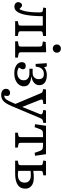

<svg xmlns="http://www.w3.org/2000/svg" viewBox="1050 -1842 1023 3162"><g transform="rotate(90 1561.0 -261.5)"><path d="M91 13Q59 13 37.5 -4.5Q16 -22 16 -48Q16 -66 23 -81Q30 -96 42 -105Q54 -114 67 -114Q80 -114 93 -104Q106 -94 128 -71Q136 -78 142.5 -92Q149 -106 155 -127Q163 -151 168.5 -181Q174 -211 177.5 -245.5Q181 -280 183 -318.5Q185 -357 185 -399Q185 -429 179 -440.5Q173 -452 156 -455L104 -463L113 -508H573V-462L525 -453Q508 -450 501.5 -442.5Q495 -435 495 -417V-96Q495 -74 500.5 -65.5Q506 -57 521 -54L573 -43V0H328V-44L376 -53Q392 -56 397 -65Q402 -74 402 -100V-455H247Q247 -417 245.5 -379.5Q244 -342 241.5 -307.5Q239 -273 235.5 -241.5Q232 -210 227 -185Q219 -137 206 -100Q193 -63 176.5 -38Q160 -13 138.5 0Q117 13 91 13Z M661 0V-46L718 -55Q737 -58 742.5 -68Q748 -78 748 -105V-386Q748 -422 741.5 -434Q735 -446 712 -449L664 -456L671 -503L830 -511L841 -506V-101Q841 -82 846 -70.5Q851 -59 873 -55L929 -45V0ZM780 -620Q751 -620 732 -638.5Q713 -657 713 -686Q713 -715 732 -734Q751 -753 780 -753Q810 -753 829 -734.5Q848 -716 848 -687Q848 -658 829 -639Q810 -620 780 -620Z M1182 14Q1130 14 1090.5 -1.5Q1051 -17 1027.5 -46Q1004 -75 1004 -112Q1004 -138 1019 -156Q1034 -174 1066 -174Q1098 -174 1109.5 -160.5Q1121 -147 1121 -127Q1121 -116 1114.5 -102Q1108 -88 1092 -62Q1112 -48 1136 -41.5Q1160 -35 1187 -35Q1216 -35 1242 -46.5Q1268 -58 1285.5 -81.5Q1303 -105 1303 -141Q1303 -170 1290 -191Q1277 -212 1252 -223.5Q1227 -235 1189 -235H1112V-288H1180Q1231 -288 1257.5 -317Q1284 -346 1284 -385Q1284 -429 1264 -451Q1244 -473 1197 -473Q1160 -473 1134 -456Q1108 -439 1094 -409Q1080 -379 1078 -338L1033 -337L1021 -521H1075L1087 -477Q1106 -495 1139.5 -508.5Q1173 -522 1217 -522Q1267 -522 1304 -508Q1341 -494 1362 -466Q1383 -438 1383 -397Q1383 -364 1366 -337Q1349 -310 1317 -292.5Q1285 -275 1240 -269V-267Q1278 -263 1315 -252Q1352 -241 1377 -215.5Q1402 -190 1402 -141Q1402 -103 1378 -67.5Q1354 -32 1305.5 -9Q1257 14 1182 14Z M1545 230Q1498 230 1470.5 208.5Q1443 187 1443 150Q1443 122 1461 103Q1479 84 1507 84Q1530 84 1544 94Q1558 104 1560 121Q1561 127 1560 141Q1559 155 1555 179Q1576 180 1593 170Q1610 160 1627.5 132Q1645 104 1667 52L1692 -4L1524 -403Q1512 -433 1504.5 -441.5Q1497 -450 1481 -454L1446 -462L1455 -508H1693V-464L1645 -458Q1627 -456 1621 -445.5Q1615 -435 1626 -408L1739 -122H1744L1857 -401Q1867 -424 1861.5 -437Q1856 -450 1834 -455L1790 -465L1800 -508H2004V-464L1968 -456Q1952 -452 1943.5 -443Q1935 -434 1921 -402L1729 54Q1708 104 1687.5 138Q1667 172 1645.5 192Q1624 212 1599.5 221Q1575 230 1545 230Z M2165 0V-44L2213 -53Q2229 -56 2234 -65.5Q2239 -75 2239 -101V-459H2203Q2174 -459 2157 -456.5Q2140 -454 2129.5 -445Q2119 -436 2110 -416.5Q2101 -397 2090 -364L2075 -321L2026 -328L2052 -508H2520L2546 -328L2497 -321L2481 -368Q2467 -410 2456 -429Q2445 -448 2426 -453.5Q2407 -459 2368 -459H2332V-97Q2332 -75 2337 -66Q2342 -57 2357 -54L2411 -43V0Z M2627 0V-44L2675 -53Q2691 -56 2696 -65.5Q2701 -75 2701 -101V-410Q2701 -434 2696 -442.5Q2691 -451 2676 -454L2623 -464L2632 -508H2868V-464L2820 -455Q2804 -452 2799 -442.5Q2794 -433 2794 -407V-299Q2827 -304 2853.5 -305.5Q2880 -307 2913 -307Q2966 -307 3005 -290Q3044 -273 3065.5 -242Q3087 -211 3087 -168Q3087 -111 3059 -74Q3031 -37 2975 -18.5Q2919 0 2834 0ZM2860 -45Q2922 -45 2955 -74Q2988 -103 2988 -158Q2988 -206 2957 -232Q2926 -258 2870 -258Q2846 -258 2828.5 -257Q2811 -256 2794 -254V-51Q2810 -48 2826.5 -46.5Q2843 -45 2860 -45Z"/></g></svg>

Font: Literata 18pt
Style: Regular
Weight: 400
Designer: Latin by Veronika Burian and Jose Scaglione. Greek by Irene Vlachou. Cyrillic by Vera Evstafieva.
Foundry: TypeTogether
Version: Version 3.103;gftools[0.9.29]